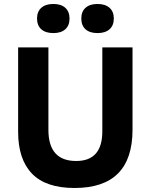

<svg xmlns="http://www.w3.org/2000/svg" viewBox="-20 -940 763 972"><path d="M357.4 11.7Q212 11.7 141.9 -61Q71.8 -133.8 71.8 -272V-700.2H225.1V-282.2Q225.1 -125 365.7 -125Q498 -125 498 -274.9V-700.2H650.9V-283.2Q650.9 11.7 357.4 11.7ZM250 -772.5Q210.9 -772.5 189.2 -791.7Q167.5 -811 167.5 -846.2Q167.5 -881.3 189.2 -900.6Q210.9 -919.9 250 -919.9Q289.1 -919.9 310.5 -900.6Q332 -881.3 332 -846.2Q332 -811 310.5 -791.7Q289.1 -772.5 250 -772.5ZM473.6 -772.5Q434.6 -772.5 413.1 -791.7Q391.6 -811 391.6 -846.2Q391.6 -881.3 413.1 -900.6Q434.6 -919.9 473.6 -919.9Q512.7 -919.9 534.4 -900.6Q556.2 -881.3 556.2 -846.2Q556.2 -811 534.4 -791.7Q512.7 -772.5 473.6 -772.5Z"/></svg>

Font: DavidDev Light
Style: Regular
Weight: 300
Designer: David.dev
Foundry: David.dev
Version: Version 1.001;FEAKit 1.0